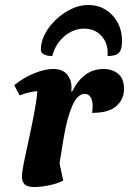

<svg xmlns="http://www.w3.org/2000/svg" viewBox="-20 -739 518 771"><path d="M118 12Q89 12 78.5 0.5Q68 -11 68 -29Q68 -47 76 -86.5Q84 -126 95 -176Q106 -226 116 -277.5Q126 -329 130 -373Q95 -370 59 -356L37 -397Q74 -427 117 -444.5Q160 -462 192 -462Q231 -462 249 -440.5Q267 -419 267 -391Q267 -386 267 -382Q267 -378 266 -372H270Q291 -415 322.5 -438.5Q354 -462 397 -462Q430 -462 454 -443Q478 -424 478 -381Q478 -340 446.5 -312.5Q415 -285 349 -286Q351 -293 351.5 -300Q352 -307 352 -313Q352 -335 344 -348.5Q336 -362 320 -362Q291 -362 270 -313.5Q249 -265 236 -187L219 -83L234 -14Q209 -1 175.5 5.5Q142 12 118 12ZM334 -719Q393 -719 431.5 -677.5Q470 -636 470 -574Q470 -540 457.5 -527Q445 -514 412 -514Q416 -562 389 -593Q362 -624 318 -624Q274 -624 238 -593Q202 -562 190 -514Q168 -514 156 -521Q144 -528 144 -539Q144 -571 160.5 -602.5Q177 -634 205 -660.5Q233 -687 266.5 -703Q300 -719 334 -719Z"/></svg>

Font: Petrona ExtraBold
Style: Italic
Weight: 800
Italic angle: -9°
Designer: Ringo R. Seeber
Foundry: Ringo R. Seeber
Version: Version 2.001; ttfautohint (v1.8.3)